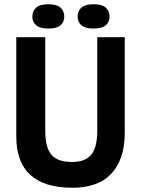

<svg xmlns="http://www.w3.org/2000/svg" viewBox="-20 -876 667 908"><path d="M440 -700H570V-248Q570 -180 552 -131Q534 -82 502 -50Q470 -18 424 -3Q378 12 323 12Q57 12 57 -231V-700H194V-258Q194 -217 201.5 -188.5Q209 -160 225 -142.5Q241 -125 265 -117.5Q289 -110 321 -110Q384 -110 412 -145Q440 -180 440 -258ZM133 -798Q133 -824 151 -840Q169 -856 209 -856Q248 -856 266 -840Q284 -824 284 -798Q284 -772 266 -756.5Q248 -741 209 -741Q169 -741 151 -756.5Q133 -772 133 -798ZM347 -798Q347 -824 365 -840Q383 -856 422 -856Q462 -856 480 -840Q498 -824 498 -798Q498 -772 480 -756.5Q462 -741 422 -741Q383 -741 365 -756.5Q347 -772 347 -798Z"/></svg>

Font: PTSans
Style: Bold
Weight: 700
Designer: A.Korolkova, O.Umpeleva, V.Yefimov
Foundry: ParaType Ltd
Version: Version 2.003W OFL